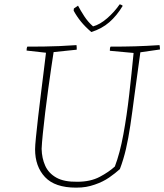

<svg xmlns="http://www.w3.org/2000/svg" viewBox="-20 -854 754 881"><path d="M329 7Q232 7 186.5 -41.5Q141 -90 141 -169Q141 -185 145 -225Q149 -265 155 -317.5Q161 -370 168 -425.5Q175 -481 181 -530Q187 -579 191 -612L102 -622Q102 -634 105 -640Q146 -640 181 -640.5Q216 -641 252 -642.5Q288 -644 331 -647Q332 -642 332 -636.5Q332 -631 332 -626L226 -615Q222 -590 215.5 -545.5Q209 -501 201.5 -447Q194 -393 187.5 -339Q181 -285 176.5 -240.5Q172 -196 171 -171Q172 -128 187.5 -93.5Q203 -59 238.5 -39Q274 -19 335 -20Q395 -20 437.5 -42.5Q480 -65 507 -90Q530 -150 546 -237Q562 -324 573 -421Q584 -518 593 -611L484 -621Q484 -626 484.5 -631Q485 -636 487 -640Q551 -640 600.5 -641.5Q650 -643 712 -647Q714 -637 714 -627L624 -614Q608 -502 597.5 -420.5Q587 -339 578 -278.5Q569 -218 558 -170.5Q547 -123 530 -78Q509 -59 481 -39.5Q453 -20 415 -7Q395 0 375 3.5Q355 7 329 7ZM399 -707Q370 -732 351 -755.5Q332 -779 318 -805L319 -815L338 -828Q350 -805 367 -779Q384 -753 407 -733Q438 -741 471.5 -770Q505 -799 529 -834Q532 -834 537 -831.5Q542 -829 543 -827Q516 -782 481.5 -752Q447 -722 399 -707Z"/></svg>

Font: Labrada ExtraLight
Style: Italic
Weight: 200
Italic angle: -7°
Designer: Mercedes Jáuregui
Foundry: Omnibus-Type Team
Version: Version 1.000; ttfautohint (v1.8.4.7-5d5b)